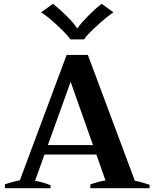

<svg xmlns="http://www.w3.org/2000/svg" viewBox="-20 -994 817 1014"><path d="M197 -929 260 -974Q293 -948 331.5 -910Q370 -872 386 -846H390Q408 -872 446 -910.5Q484 -949 517 -974L579 -929Q545 -906 493 -859Q441 -812 424 -786H352Q334 -812 283 -859.5Q232 -907 197 -929ZM770 -18V0H457V-20Q502 -36 537 -41L489 -178H215L165 -39Q196 -35 247 -16V0H6V-21Q28 -28 50.5 -34Q73 -40 85 -42L332 -704H444L692 -40Q726 -33 770 -18ZM471 -228 353 -562 233 -228Z"/></svg>

Font: Trirong
Style: Bold
Weight: 700
Designer: Katatrad Team
Foundry: CadsonDemak
Version: Version 1.001